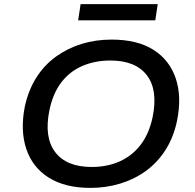

<svg xmlns="http://www.w3.org/2000/svg" viewBox="-20 -907 951 936"><path d="M421 9Q298 9 218.5 -40.5Q139 -90 108.5 -180Q78 -270 101 -388Q119 -469 158 -530Q197 -591 253.5 -631.5Q310 -672 378 -693Q446 -714 524 -714Q649 -714 727.5 -664.5Q806 -615 836.5 -525.5Q867 -436 843 -318Q826 -237 786.5 -175.5Q747 -114 691 -73.5Q635 -33 566 -12Q497 9 421 9ZM427 -93Q502 -93 563 -120Q624 -147 665.5 -201Q707 -255 724 -336Q751 -468 696 -540Q641 -612 518 -612Q443 -612 381.5 -585.5Q320 -559 279 -505.5Q238 -452 221 -370Q194 -238 249 -165.5Q304 -93 427 -93ZM361 -808 373 -887H749L737 -808Z"/></svg>

Font: Nunito Sans 7pt SemiExpanded SemiBold
Style: Italic
Weight: 600
Width: 6
Italic angle: -9°
Designer: Vernon Adams
Foundry: Vernon Adams
Version: Version 3.101;gftools[0.9.27]